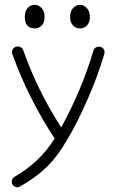

<svg xmlns="http://www.w3.org/2000/svg" viewBox="-20 -594 484 797"><path d="M63 180Q55 185 46 182.5Q37 180 32 172Q27 164 29.5 154.5Q32 145 40 140Q145 80 207 -19Q97 -186 31 -370Q28 -380 32.5 -388.5Q37 -397 46 -400Q55 -403 64 -399Q73 -395 76 -387Q135 -219 234 -65Q319 -220 368 -384Q370 -393 379 -397.5Q388 -402 398 -399Q407 -397 411.5 -388Q416 -379 413 -370Q387 -281 343.5 -181.5Q300 -82 257 -11Q215 61 169 104Q123 147 63 180ZM125 -476Q83 -476 83 -524Q83 -548 95 -561Q107 -574 125 -574Q140 -574 152.5 -561Q165 -548 165 -524Q165 -500 153 -488Q141 -476 125 -476ZM341 -488.5Q329 -476 312 -476Q295 -476 283 -488.5Q271 -501 271 -524Q271 -547 283.5 -560.5Q296 -574 312 -574Q328 -574 340.5 -560.5Q353 -547 353 -524Q353 -501 341 -488.5Z"/></svg>

Font: Hoogli
Style: Regular
Weight: 400
Designer: Anand Singh Naorem
Foundry: Brand New Type
Version: Version 1.00 b007